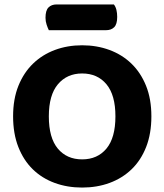

<svg xmlns="http://www.w3.org/2000/svg" viewBox="-20 -828 740 865"><path d="M662 -304Q662 -226 638.5 -166Q615 -106 573 -65.5Q531 -25 474 -4Q417 17 350 17Q283 17 226 -4Q169 -25 127.5 -65.5Q86 -106 62.5 -166Q39 -226 39 -304Q39 -382 63 -441.5Q87 -501 129 -541.5Q171 -582 227.5 -603Q284 -624 350 -624Q416 -624 473 -603Q530 -582 572 -541.5Q614 -501 638 -441.5Q662 -382 662 -304ZM500 -304Q500 -400 459.5 -448.5Q419 -497 350 -497Q282 -497 241 -448.5Q200 -400 200 -304Q200 -207 240.5 -158.5Q281 -110 350 -110Q419 -110 459.5 -158.5Q500 -207 500 -304ZM200 -692Q195 -702 190 -717Q185 -732 185 -748Q185 -781 198.5 -794.5Q212 -808 235 -808H493Q501 -798 504.5 -783.5Q508 -769 508 -752Q508 -719 494.5 -705.5Q481 -692 458 -692Z"/></svg>

Font: Baloo Da 2
Style: Bold
Weight: 700
Designer: Noopur Datye, Sulekha Rajkumar and Ek Type
Foundry: Ek Type
Version: Version 1.640;hotconv 1.0.111;makeotfexe 2.5.65597; ttfautoh